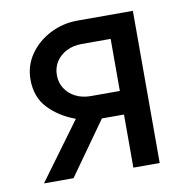

<svg xmlns="http://www.w3.org/2000/svg" viewBox="-64 -570 615 631"><g transform="rotate(-10 244.0 -254.0)"><path d="M419.4 0H331.5V-177.2H257.8L131.8 0H33.2L173.3 -190.9Q118.7 -210.9 83.7 -248Q48.8 -285.2 48.8 -343.3Q48.8 -389.6 74.5 -426.8Q100.1 -463.9 142.6 -485.8Q185.1 -507.8 234.9 -507.8H419.4ZM331.5 -429.7H234.9Q206.5 -429.7 184.3 -418.5Q162.1 -407.2 149.4 -387.7Q136.7 -368.2 136.7 -342.8Q136.7 -317.9 149.4 -298.1Q162.1 -278.3 184.3 -267.1Q206.5 -255.9 234.9 -255.9H331.5Z"/></g></svg>

Font: Giphurs SC
Style: Regular
Weight: 400
Version: Version 0.920